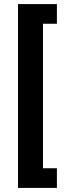

<svg xmlns="http://www.w3.org/2000/svg" viewBox="-20 -780 342 938"><path d="M68 138V-760H258V-664H190V42H258V138Z"/></svg>

Font: IBM Plex Sans Cond
Style: Bold
Weight: 700
Width: 3
Designer: Mike Abbink, Paul van der Laan, Pieter van Rosmalen
Foundry: Bold Monday
Version: Version 1.3